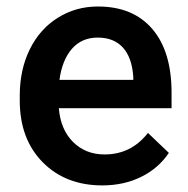

<svg xmlns="http://www.w3.org/2000/svg" viewBox="-20 -558 577 588"><path d="M293.5 9.8Q180.7 9.8 110.6 -61.3Q40.5 -132.3 40.5 -250.5V-265.1Q40.5 -344.2 71 -406.5Q101.6 -468.8 156.7 -503.4Q211.9 -538.1 279.8 -538.1Q387.7 -538.1 446.5 -469.2Q505.4 -400.4 505.4 -274.4V-226.6H160.2Q165.5 -161.1 203.9 -123Q242.2 -85 300.3 -85Q381.8 -85 433.1 -150.9L497.1 -89.8Q465.3 -42.5 412.4 -16.4Q359.4 9.8 293.5 9.8ZM279.3 -442.9Q230.5 -442.9 200.4 -408.7Q170.4 -374.5 162.1 -313.5H388.2V-322.3Q384.3 -381.8 356.4 -412.4Q328.6 -442.9 279.3 -442.9Z"/></svg>

Font: Vazir Medium UI
Style: Medium-UI
Weight: 500
Designer: Saber Rastikerdar
Foundry: Saber Rastikerdar
Version: Version 30.0.0